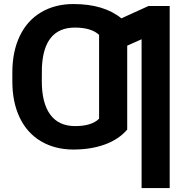

<svg xmlns="http://www.w3.org/2000/svg" viewBox="-20 -741 936 964"><path d="M832 203.1H690.9V-543.9L618.7 -511.7V-90.3Q575.7 -40.5 505.9 -15.4Q436 9.8 348.6 9.8Q256.8 9.8 187 -31Q117.2 -71.8 79.8 -148.7Q42.5 -225.6 42 -329.6V-377.4Q42 -482.4 79.3 -560.3Q116.7 -638.2 186.5 -679.4Q256.3 -720.7 348.6 -720.7Q501.5 -720.7 589.4 -648.9L725.6 -710.9H832ZM356.9 -107.9Q440.4 -107.9 477.5 -145V-565.9Q438.5 -602.5 356 -602.5Q199.2 -602.5 190.4 -401.9L189.9 -333.5Q189.9 -223.1 232.4 -165.5Q274.9 -107.9 356.9 -107.9Z"/></svg>

Font: Roboto
Style: Bold
Weight: 700
Designer: Google
Version: Version 2.134; 2016; ttfautohint (v1.6)